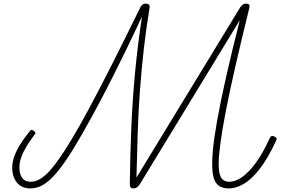

<svg xmlns="http://www.w3.org/2000/svg" viewBox="-20 -1031 1624 1068"><path d="M149 17Q100 17 74 -15.5Q48 -48 48 -98Q48 -131 60.5 -164Q73 -197 94.5 -231Q116 -265 143 -298Q149 -307 154.5 -308Q160 -309 168 -303Q177 -297 177 -291Q177 -285 170 -279Q146 -247 127.5 -216.5Q109 -186 98.5 -156.5Q88 -127 88 -99Q88 -64 103 -42Q118 -20 151 -20Q172 -20 194 -30.5Q216 -41 242 -66Q268 -91 301.5 -137.5Q335 -184 378.5 -256Q422 -328 477 -430.5Q532 -533 602 -671Q672 -809 760 -989Q765 -1000 772.5 -1005.5Q780 -1011 790 -1011Q802 -1011 808 -1005.5Q814 -1000 812 -988Q793 -873 780 -759Q767 -645 758.5 -529Q750 -413 746 -292Q742 -171 739 -43L1316 -990Q1323 -1000 1330.5 -1005.5Q1338 -1011 1349 -1011Q1360 -1011 1365 -1005.5Q1370 -1000 1367 -988Q1321 -801 1288.5 -658.5Q1256 -516 1236 -412Q1216 -308 1206.5 -238Q1197 -168 1196.5 -124.5Q1196 -81 1203.5 -58.5Q1211 -36 1224.5 -28Q1238 -20 1256 -20Q1289 -20 1326 -45.5Q1363 -71 1402.5 -124.5Q1442 -178 1480 -262Q1484 -270 1489.5 -273.5Q1495 -277 1506 -272Q1516 -268 1518 -262.5Q1520 -257 1516 -249Q1471 -151 1425.5 -92.5Q1380 -34 1336.5 -8.5Q1293 17 1254 17Q1229 17 1209.5 9Q1190 1 1177.5 -20.5Q1165 -42 1161.5 -83.5Q1158 -125 1164 -193Q1170 -261 1188 -361.5Q1206 -462 1237 -600Q1268 -738 1314 -919L757 -5Q750 5 742 11Q734 17 722 17Q711 17 706.5 11.5Q702 6 702 -5Q704 -167 710.5 -322Q717 -477 731.5 -630Q746 -783 770 -939Q685 -758 615.5 -620Q546 -482 490.5 -381Q435 -280 392 -209.5Q349 -139 314 -94Q279 -49 250.5 -25Q222 -1 197.5 8Q173 17 149 17Z"/></svg>

Font: Playwrite BE VLG Thin
Style: Regular
Weight: 250
Designer: Veronika Burian, José Scaglione
Foundry: TypeTogether
Version: Version 1.002